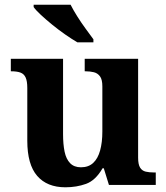

<svg xmlns="http://www.w3.org/2000/svg" viewBox="-20 -786 707 816"><path d="M258 10Q180 10 138 -38.5Q96 -87 96 -188V-412Q96 -441 89 -456.5Q82 -472 67 -477.5Q52 -483 28 -483H26V-536H248V-216Q248 -173 254.5 -141.5Q261 -110 278 -92.5Q295 -75 324 -75Q356 -75 376 -93.5Q396 -112 405.5 -146.5Q415 -181 415 -227V-419Q415 -448 405 -461.5Q395 -475 379 -479Q363 -483 343 -483H340V-536H567V-116Q567 -87 575.5 -73.5Q584 -60 599.5 -56.5Q615 -53 634 -53H642V0H443L421 -71H416Q386 -19 345.5 -4.5Q305 10 258 10ZM309 -606Q285 -620 257 -639.5Q229 -659 202 -681Q175 -703 153.5 -723Q132 -743 123 -756V-766H280Q291 -744 308 -717Q325 -690 344 -664Q363 -638 377 -619V-606Z"/></svg>

Font: Noto Serif Tamil
Style: Bold
Weight: 700
Designer: Indian Type Foundry, Tom Grace, and the Monotype Design Team
Foundry: Monotype Imaging Inc.
Version: Version 2.003